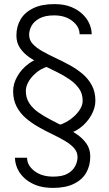

<svg xmlns="http://www.w3.org/2000/svg" viewBox="-20 -732 529 936"><path d="M288 -76 270 -124Q285 -127 304.5 -138Q324 -149 342 -165.5Q360 -182 371.5 -201.5Q383 -221 383 -241Q383 -275 365.5 -300Q348 -325 319 -345Q290 -365 256 -381.5Q222 -398 187.5 -415Q153 -432 124 -452Q95 -472 77.5 -498Q60 -524 60 -559Q60 -604 81 -638.5Q102 -673 143 -692.5Q184 -712 245 -712Q293 -712 327 -698Q361 -684 383.5 -662Q406 -640 416.5 -614.5Q427 -589 427 -565H368Q368 -602 333 -629.5Q298 -657 244 -657Q199 -657 172 -642Q145 -627 133.5 -605.5Q122 -584 122 -562Q122 -537 139.5 -518Q157 -499 186 -482.5Q215 -466 249.5 -450Q284 -434 318 -415.5Q352 -397 381 -373Q410 -349 427.5 -316.5Q445 -284 445 -241Q445 -206 424.5 -169.5Q404 -133 368.5 -107Q333 -81 288 -76ZM238 184Q189 184 154 170Q119 156 96.5 134Q74 112 63.5 86.5Q53 61 53 37H112Q112 74 147.5 101.5Q183 129 239 129Q285 129 310.5 114Q336 99 347 77Q358 55 358 34Q358 9 341 -10Q324 -29 296 -45.5Q268 -62 234.5 -78Q201 -94 167.5 -113Q134 -132 106 -156Q78 -180 61 -212.5Q44 -245 44 -288Q44 -324 64.5 -360Q85 -396 120.5 -422Q156 -448 201 -452L213 -407Q198 -404 179.5 -393.5Q161 -383 144 -366Q127 -349 116.5 -329Q106 -309 106 -288Q106 -254 123 -228.5Q140 -203 168 -183.5Q196 -164 229.5 -147Q263 -130 296.5 -112.5Q330 -95 358 -75Q386 -55 403 -29.5Q420 -4 420 31Q420 76 400 110.5Q380 145 339.5 164.5Q299 184 238 184Z"/></svg>

Font: Inclusive Sans Light
Style: Regular
Weight: 300
Designer: Olivia King
Foundry: Olivia King
Version: Version 2.004